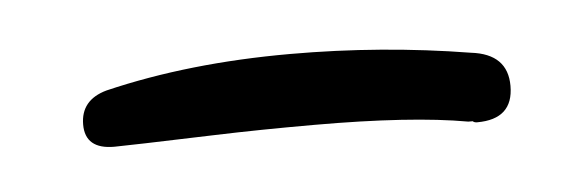

<svg xmlns="http://www.w3.org/2000/svg" viewBox="-24 -732 403 132"><g transform="rotate(-5 178.0 -666.0)"><path d="M122 -644Q152 -645 190 -645Q257 -645 296 -638H299Q300 -637 302 -637Q327 -637 327 -660Q327 -682 302 -685Q241 -695 178 -695Q108 -695 50 -681Q32 -676 32 -659Q32 -642 52 -642Q60 -642 122 -644Z"/></g></svg>

Font: Neythal
Style: Regular
Weight: 400
Designer: Tharique Azeez
Foundry: Tharique Azeez
Version: Version 0.44